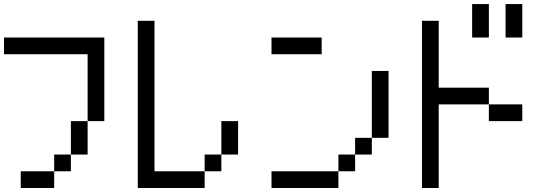

<svg xmlns="http://www.w3.org/2000/svg" viewBox="-20 -937 2707 957"><path d="M0 -666.7V-750H500V-333.3H416.7V-666.7ZM83.3 0V-83.3H250V0ZM250 -83.3V-166.7H333.3V-83.3ZM333.3 -166.7V-333.3H416.7V-166.7Z M666.7 0V-833.3H750V-83.3H1000V0ZM1000 -83.3V-166.7H1083.3V-83.3ZM1083.3 -166.7V-333.3H1166.7V-166.7Z M1333.3 0V-83.3H1666.7V0ZM1333.3 -666.7V-750H1583.3V-666.7ZM1666.7 -83.3V-166.7H1750V-83.3ZM1750 -166.7V-250H1833.3V-166.7ZM1833.3 -250V-583.3H1916.7V-250Z M2083.3 0V-833.3H2166.7V-500H2416.7V-416.7H2166.7V0ZM2416.7 -916.7V-750H2333.3V-916.7ZM2416.7 -416.7H2583.3V-333.3H2416.7ZM2583.3 -916.7V-750H2500V-916.7Z"/></svg>

Font: Galmuri11 Condensed
Style: Regular
Weight: 400
Width: 3
Designer: Lee Minseo (quiple)
Version: Version 2.399;hotconv 1.1.1;makeotfexe 2.6.0 DEVELOPMENT